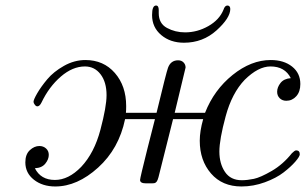

<svg xmlns="http://www.w3.org/2000/svg" viewBox="-20 -657 1096 688"><path d="M70.8 -75.2Q70.8 -104 86.9 -118.9Q103 -133.8 121.1 -133.8Q135.3 -133.8 145 -125Q154.8 -116.2 154.8 -102.1Q154.8 -85.9 142.3 -70.6Q129.9 -55.2 105 -54.2Q126 -12.2 176.8 -12.2Q225.6 -12.2 271 -59.1Q317.9 -108.9 339.8 -191.9Q361.8 -274.9 361.8 -315.9Q361.8 -362.8 340.3 -390.9Q318.8 -418.9 284.2 -418.9Q240.2 -418.9 198 -382.6Q155.8 -346.2 128.9 -290Q122.1 -275.9 113.8 -275.9Q108.9 -275.9 104.5 -282Q100.1 -288.1 100.1 -292Q100.1 -299.8 113.5 -323Q127 -346.2 149.4 -373Q171.9 -399.9 209 -420.9Q246.1 -441.9 286.1 -441.9Q351.1 -441.9 391.6 -395.5Q432.1 -349.1 432.1 -276.9Q432.1 -260.7 431.2 -252.9H541Q576.2 -398.9 582 -414.1Q591.8 -440.9 618.2 -440.9Q630.4 -440.9 637.7 -433.3Q645 -425.8 645 -415L606 -252.9H714.8Q747.1 -335 813.5 -388.4Q879.9 -441.9 950.2 -441.9Q997.1 -441.9 1026.6 -418.5Q1056.2 -395 1056.2 -356Q1056.2 -328.1 1041.5 -312Q1026.9 -295.9 1005.9 -295.9Q991.7 -295.9 982.4 -304.9Q973.1 -314 973.1 -328.1Q973.1 -344.2 985.1 -359.6Q997.1 -375 1022 -377Q1001 -418.9 949.2 -418.9Q905.3 -418.9 856.9 -371.1Q811 -323.2 788.6 -240.2Q766.1 -157.2 766.1 -114Q766.1 -70.8 786.1 -41Q806.2 -11.2 846.2 -11.2Q866.2 -11.2 889.6 -16.1Q913.1 -21 953.6 -44.4Q994.1 -67.9 1025.9 -107.9Q1035.6 -117.7 1041 -118.2Q1054.2 -118.2 1054.2 -104Q1054.2 -96.2 1038.1 -77.6Q1022 -59.1 996.1 -39.1Q970.2 -19 929.2 -3.9Q888.2 11.2 845.2 11.2Q776.4 11.2 736.1 -35.4Q695.8 -82 695.8 -152.8Q695.8 -187 708 -230H600.1L547.9 -22Q544.9 -10.7 541.5 -6.3Q538.1 -2 534.4 -1Q530.8 0 522 0H502.9Q481.9 0 481.9 -12.2Q481.9 -19 508.1 -123.5Q534.2 -228 535.2 -230H428.2Q406.2 -124 331.5 -56.4Q256.8 11.2 178.2 11.2Q132.3 11.2 101.6 -12.9Q70.8 -37.1 70.8 -75.2ZM524.9 -603Q524.9 -637.2 539.1 -637.2Q548.8 -637.2 548.8 -621.1V-609.9Q548.8 -572.8 578.4 -556.9Q607.9 -541 643.1 -541Q687 -541 726.6 -563.5Q766.1 -585.9 780.8 -622.1Q785.6 -637.2 794.9 -637.2Q804.7 -637.2 805.2 -625Q805.2 -592.8 756.1 -548.3Q707 -503.9 639.2 -503.9Q590.3 -503.9 557.6 -531.5Q524.9 -559.1 524.9 -603Z"/></svg>

Font: CMU Classical Serif
Style: Italic
Weight: 500
Italic angle: -14.04°
Version: Version 0.7.0